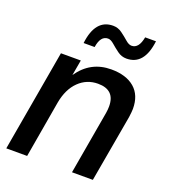

<svg xmlns="http://www.w3.org/2000/svg" viewBox="-133 -821 807 917"><g transform="rotate(20 270.0 -362.5)"><path d="M445 0H339L395 -322Q398 -340 398 -356Q398 -440 312 -440Q255 -440 214.5 -400.5Q174 -361 161 -290L111 0H5L95 -516H196L182 -437Q243 -526 348 -526Q424 -526 466.5 -489.5Q509 -453 509 -384Q509 -371 505 -341ZM397 -599Q372 -599 351.5 -614Q331 -629 314 -644Q297 -659 283 -659Q245 -659 236 -599H180Q195 -725 285 -725Q310 -725 330.5 -710Q351 -695 368 -680Q385 -665 399 -665Q436 -665 447 -725H502Q487 -599 397 -599Z"/></g></svg>

Font: Creato Display Medium
Style: Italic
Weight: 500
Italic angle: -10°
Version: Version 1.000